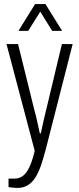

<svg xmlns="http://www.w3.org/2000/svg" viewBox="-20 -743 389 946"><path d="M65 183Q55 183 43 181.5Q31 180 22 179V137H51Q75 137 92.5 124Q110 111 124.5 81Q139 51 151 0L12 -526H69L148 -206Q152 -194 157 -172.5Q162 -151 167 -128Q172 -105 176 -86H181Q184 -99 187.5 -115.5Q191 -132 195 -149Q199 -166 202.5 -181.5Q206 -197 209 -208L285 -526H338L208 -17Q197 26 185 63Q173 100 157.5 126.5Q142 153 119.5 168Q97 183 65 183ZM71 -591 153 -723H204L286 -591H237L164 -709H193L119 -591Z"/></svg>

Font: Archivo Condensed ExtraLight
Style: Regular
Weight: 250
Width: 3
Designer: Hector Gatti
Foundry: Omnibus-Type
Version: Version 2.001